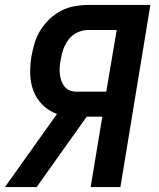

<svg xmlns="http://www.w3.org/2000/svg" viewBox="-23 -755 643 775"><path d="M-3 0 207 -295Q174 -307 149.5 -331Q125 -355 112.5 -387Q100 -419 99 -455.5Q98 -492 104 -528Q109 -555 117 -582Q125 -609 140.5 -633.5Q156 -658 177.5 -678.5Q199 -699 224.5 -712Q250 -725 278 -730Q306 -735 332 -735H584L463 0H343L390 -284H327L125 0ZM286 -385H406L448 -634H332Q311 -634 289.5 -624Q268 -614 254 -595.5Q240 -577 232.5 -556Q225 -535 222 -513Q219 -499 218 -484.5Q217 -470 218.5 -456Q220 -442 224.5 -429Q229 -416 237.5 -405.5Q246 -395 258.5 -390Q271 -385 286 -385Z"/></svg>

Font: Iosevka Curly Extended Oblique
Style: Bold
Weight: 700
Width: 7
Italic angle: -9°
Monospace: yes
Designer: Belleve Invis
Foundry: Belleve Invis
Version: Version 11.1.0; ttfautohint (v1.8.3)